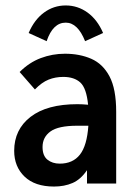

<svg xmlns="http://www.w3.org/2000/svg" viewBox="-20 -673 490 704"><path d="M178 11Q108 11 70 -25.5Q32 -62 32 -120Q32 -198 92 -244.5Q152 -291 264 -291Q281 -291 303 -289Q297 -350 274.5 -370.5Q252 -391 212 -391Q183 -391 158 -381Q133 -371 108 -345L52 -409Q87 -444 129.5 -460Q172 -476 218 -476Q272 -476 314.5 -457.5Q357 -439 381.5 -393Q406 -347 406 -263V0H299V-49Q276 -15 246 -2Q216 11 178 11ZM136 -134Q136 -102 154 -87.5Q172 -73 199 -73Q247 -73 273 -106Q299 -139 304 -212Q293 -212 282.5 -212Q272 -212 263 -212Q194 -212 165 -191Q136 -170 136 -134ZM151 -522 85 -552Q106 -601 141.5 -627Q177 -653 221 -653Q265 -653 301 -627Q337 -601 358 -552L292 -522Q265 -590 221 -590Q174 -590 151 -522Z"/></svg>

Font: Inconsolata SemiCondensed Bold
Style: Regular
Weight: 700
Width: 4
Monospace: yes
Designer: Raph Levien, Cyreal, Brenton Simpson
Foundry: Raph Levien, Cyreal, Google
Version: Version 3.001; ttfautohint (v1.8.2.53-6de2)